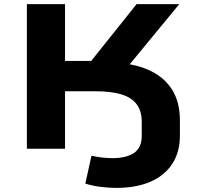

<svg xmlns="http://www.w3.org/2000/svg" viewBox="-20 -725 983 936"><path d="M547 191Q506 191 466.5 185.5Q427 180 396 170L426 34Q451 40 478 43Q505 46 527 46Q596 46 633.5 20.5Q671 -5 671 -62V-132Q671 -184 646 -217Q621 -250 571.5 -265Q522 -280 447 -280H297V0H111V-705H297V-428H446L403 -401L646 -705H854L575 -366L556 -419Q651 -411 718 -377.5Q785 -344 821 -284.5Q857 -225 857 -138V-64Q857 18 819 75Q781 132 712 161.5Q643 191 547 191Z"/></svg>

Font: Nunito Sans 7pt Expanded ExtraBold
Style: Regular
Weight: 800
Width: 7
Designer: Vernon Adams
Foundry: Vernon Adams
Version: Version 3.101;gftools[0.9.27]